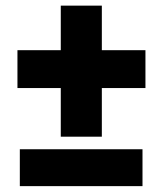

<svg xmlns="http://www.w3.org/2000/svg" viewBox="-20 -651 578 671"><path d="M335.9 -475.6H488.3V-343.3H335.9V-173.3H192.4V-343.3H41V-475.6H192.4V-631.3H335.9ZM478 -0.5H49.3V-129.4H478Z"/></svg>

Font: Sadagaat-English
Style: Regular
Weight: 900
Designer: Ahmed alsheikh
Foundry: Ahmed alsheikh Design
Version: Version 2.137;January 17, 2018;FontCreator 11.0.0.2408 64-bi